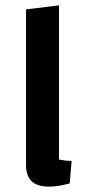

<svg xmlns="http://www.w3.org/2000/svg" viewBox="-20 -685 320 716"><path d="M200 -90Q210 -88 222.5 -86.5Q235 -85 247 -85L240 -1Q217 5 199 8Q181 11 164 11Q119 11 98 -9Q77 -29 77 -72V-650L200 -665Z"/></svg>

Font: Changa ExtraLight Medium
Style: Regular
Weight: 500
Version: Version 3.002; ttfautohint (v1.8.2)